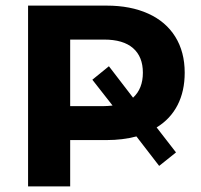

<svg xmlns="http://www.w3.org/2000/svg" viewBox="-20 -664 716 684"><path d="M538 -210 607 -121 547 -73 466 -178Q417 -165 360 -165H230V0H80V-644H360Q445 -644 508 -615.5Q571 -587 604.5 -533Q638 -479 638 -405Q638 -339 612.5 -289.5Q587 -240 538 -210ZM381 -288 309 -380 368 -428 454 -316Q489 -348 489 -405Q489 -462 454 -492.5Q419 -523 351 -523H230V-286H351Q362 -286 381 -288Z"/></svg>

Font: Montserrat Ace
Style: Bold
Weight: 700
Designer: Julieta Ulanovsky
Foundry: Julieta Ulanovsky
Version: Version 1